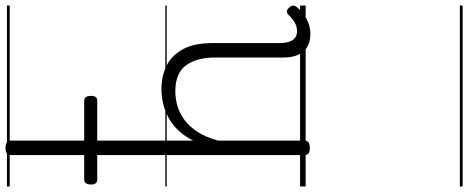

<svg xmlns="http://www.w3.org/2000/svg" viewBox="-517 -603 1685 691"><g transform="rotate(-90 325.5 -257.5)"><path d="M548 17Q528 17 512 10.5Q496 4 485.5 -8Q475 -20 469.5 -38.5Q464 -57 464 -82V-326Q464 -393 435.5 -431Q407 -469 343 -469Q315 -469 288.5 -461Q262 -453 238.5 -435.5Q215 -418 196 -388.5Q177 -359 165 -315V-4Q165 6 158.5 10.5Q152 15 138 15Q125 15 119 10.5Q113 6 113 -4V-1061Q113 -1071 119 -1075.5Q125 -1080 138 -1080Q152 -1080 158.5 -1075.5Q165 -1071 165 -1061V-405Q182 -438 203 -459.5Q224 -481 248.5 -494Q273 -507 299 -513Q325 -519 350 -519Q398 -519 435.5 -500Q473 -481 494.5 -440.5Q516 -400 516 -334V-94Q516 -74 520.5 -60Q525 -46 534.5 -38.5Q544 -31 558 -31Q569 -31 578.5 -34Q588 -37 598 -44.5Q608 -52 618 -62Q624 -68 630.5 -67.5Q637 -67 643 -60Q649 -54 650.5 -47.5Q652 -41 647 -34Q636 -19 619.5 -7Q603 5 585 11Q567 17 548 17ZM26 -750Q15 -750 11 -756Q7 -762 7 -772Q7 -783 11 -790Q15 -797 26 -797H306Q318 -797 322 -790Q326 -783 326 -772Q326 -762 322 -756Q318 -750 306 -750ZM0 555H651V565H0ZM0 -20H651V0H0ZM0 -505H651V-500H0ZM0 -1075H651V-1065H0Z"/></g></svg>

Font: Playwrite AR Guides
Style: Regular
Weight: 400
Designer: Veronika Burian, José Scaglione
Foundry: TypeTogether
Version: Version 1.003